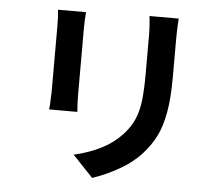

<svg xmlns="http://www.w3.org/2000/svg" viewBox="-55 -820 1087 936"><g transform="rotate(5 488.5 -351.5)"><path d="M778.3 -659.7V-469.2Q778.3 -366 765.6 -296.1Q752.9 -226.3 728.9 -178.6Q704.8 -130.9 665.5 -87.6Q621.6 -39.1 557.1 -3.1Q492.7 33 429.2 54L329.8 -50.8Q405.8 -68.8 463.9 -98.4Q522 -127.9 564.9 -174.6Q598.1 -211.2 615.4 -251Q632.6 -290.8 638.8 -342.7Q645 -394.5 645 -477.1V-659.7Q645 -708.3 638.9 -756.6H782Q778.3 -705.1 778.3 -659.7ZM325.7 -674.1V-344.5Q325.7 -303.2 329.3 -260.3H191.4L193.4 -281.5Q196 -334 196 -345.2V-674.1Q196 -716.8 192.1 -748.3H329.3Q325.7 -706.3 325.7 -674.1Z"/></g></svg>

Font: Min Sans VF VF
Style: Regular
Weight: 400
Designer: Jinseong-Kim, NotoSansCJK, Nunito
Foundry: Jinseong-Kim
Version: Version 1.420;Glyphs 3.1.2 (3151)